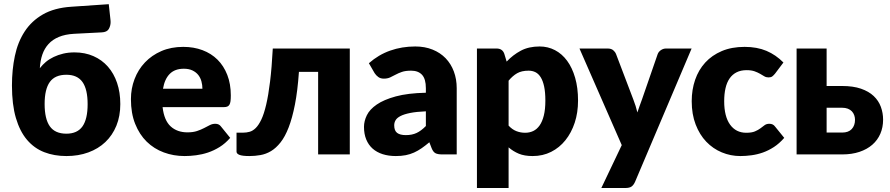

<svg xmlns="http://www.w3.org/2000/svg" viewBox="-20 -756 4358 940"><path d="M342 -590.5Q299 -588 268.2 -575.2Q237.5 -562.5 217.5 -540.5Q197.5 -518.5 187.2 -488.5Q177 -458.5 175 -422Q187.5 -438.5 204.5 -452.8Q221.5 -467 243 -477.2Q264.5 -487.5 289.8 -493.5Q315 -499.5 344.5 -499.5Q396 -499.5 437.5 -481.2Q479 -463 508.2 -429.8Q537.5 -396.5 553.2 -350Q569 -303.5 569 -246.5Q569 -187.5 549.8 -140.5Q530.5 -93.5 495.8 -60.5Q461 -27.5 412.5 -9.8Q364 8 305 8Q245.5 8 196.5 -11Q147.5 -30 112.2 -71.5Q77 -113 57.8 -178.5Q38.5 -244 38.5 -337.5Q38.5 -414.5 52.8 -482.2Q67 -550 100.8 -601.8Q134.5 -653.5 190.2 -685.5Q246 -717.5 329 -723L512.5 -735.5L521 -657.5Q521.5 -652.5 521.5 -648Q521.5 -629.5 512.5 -614Q503.5 -598.5 478 -597.5ZM305 -101.5Q358.5 -101.5 383.8 -137.2Q409 -173 409 -246Q409 -319 383.8 -354.5Q358.5 -390 305 -390Q249.5 -390 224 -354.8Q198.5 -319.5 198.5 -247Q198.5 -173.5 224 -137.5Q249.5 -101.5 305 -101.5Z M776 -231.5Q783.5 -166.5 815.5 -137.2Q847.5 -108 898 -108Q925 -108 944.5 -114.5Q964 -121 979.2 -129Q994.5 -137 1007.2 -143.5Q1020 -150 1034 -150Q1052.5 -150 1062 -136.5L1107 -81Q1083 -53.5 1055.2 -36.2Q1027.5 -19 998.2 -9.2Q969 0.5 939.8 4.2Q910.5 8 884 8Q829.5 8 781.8 -9.8Q734 -27.5 698.2 -62.5Q662.5 -97.5 641.8 -149.5Q621 -201.5 621 -270.5Q621 -322.5 638.8 -369Q656.5 -415.5 689.8 -450.5Q723 -485.5 770.2 -506Q817.5 -526.5 877 -526.5Q928.5 -526.5 971.2 -510.5Q1014 -494.5 1044.8 -464Q1075.5 -433.5 1092.8 -389.2Q1110 -345 1110 -289Q1110 -271.5 1108.5 -260.5Q1107 -249.5 1103 -243Q1099 -236.5 1092.2 -234Q1085.5 -231.5 1075 -231.5ZM971 -321.5Q971 -340 966.2 -357.5Q961.5 -375 950.8 -388.8Q940 -402.5 922.5 -411Q905 -419.5 880 -419.5Q836 -419.5 811 -394.2Q786 -369 778 -321.5Z M1692.5 0H1537.5V-404H1443.5Q1437 -311 1424 -244.5Q1411 -178 1393.2 -132.2Q1375.5 -86.5 1353.5 -58.8Q1331.5 -31 1306.8 -16.2Q1282 -1.5 1255.2 3.2Q1228.5 8 1201 8Q1166.5 8 1152.2 2.2Q1138 -3.5 1138 -13.5V-106.5H1170.5Q1186.5 -106.5 1202 -110.8Q1217.5 -115 1232 -129.2Q1246.5 -143.5 1259.5 -170.8Q1272.5 -198 1283.2 -243.8Q1294 -289.5 1302.2 -356.8Q1310.5 -424 1315.5 -518.5H1692.5Z M1786 -446.5Q1833 -488 1890.2 -508.2Q1947.5 -528.5 2013 -528.5Q2060 -528.5 2097.8 -513.2Q2135.5 -498 2161.8 -470.8Q2188 -443.5 2202 -406Q2216 -368.5 2216 -324V0H2145Q2123 0 2111.8 -6Q2100.5 -12 2093 -31L2082 -59.5Q2062.5 -43 2044.5 -30.5Q2026.5 -18 2007.2 -9.2Q1988 -0.5 1966.2 3.8Q1944.5 8 1918 8Q1882.5 8 1853.5 -1.2Q1824.5 -10.5 1804.2 -28.5Q1784 -46.5 1773 -73.2Q1762 -100 1762 -135Q1762 -163 1776 -191.8Q1790 -220.5 1824.5 -244.2Q1859 -268 1917.5 -284Q1976 -300 2065 -302V-324Q2065 -369.5 2046.2 -389.8Q2027.5 -410 1993 -410Q1965.5 -410 1948 -404Q1930.5 -398 1916.8 -390.5Q1903 -383 1890 -377Q1877 -371 1859 -371Q1843 -371 1832 -379Q1821 -387 1814 -398ZM2065 -211Q2018.5 -209 1988.5 -203Q1958.5 -197 1941 -188Q1923.5 -179 1916.8 -167.5Q1910 -156 1910 -142.5Q1910 -116 1924.5 -105.2Q1939 -94.5 1967 -94.5Q1997 -94.5 2019.5 -105Q2042 -115.5 2065 -139Z M2460.5 -454.5Q2491 -487 2529.8 -507.8Q2568.5 -528.5 2622 -528.5Q2662.5 -528.5 2697 -510.5Q2731.5 -492.5 2756.5 -458.5Q2781.5 -424.5 2795.8 -375.2Q2810 -326 2810 -263.5Q2810 -205 2793.8 -155.5Q2777.5 -106 2748.2 -69.5Q2719 -33 2678.2 -12.5Q2637.5 8 2588 8Q2547.5 8 2520 -3.5Q2492.5 -15 2470 -34.5V164.5H2315V-518.5H2411Q2440 -518.5 2449 -492.5ZM2470 -141Q2487.5 -122 2508 -114Q2528.5 -106 2551 -106Q2572.5 -106 2590.5 -114.5Q2608.5 -123 2621.8 -141.8Q2635 -160.5 2642.5 -190.5Q2650 -220.5 2650 -263.5Q2650 -304.5 2644 -332.5Q2638 -360.5 2627.2 -377.8Q2616.5 -395 2601.5 -402.5Q2586.5 -410 2568 -410Q2534 -410 2512 -397.5Q2490 -385 2470 -361Z M3366 -518.5 3089 134.5Q3082 150 3072 157.2Q3062 164.5 3040 164.5H2924L3024 -45.5L2817 -518.5H2954Q2972 -518.5 2981.8 -510.5Q2991.5 -502.5 2996 -491.5L3081 -268Q3093 -237.5 3100.5 -205.5Q3106 -221.5 3111.5 -237.5Q3117 -253.5 3123 -269L3200 -491.5Q3204.5 -503 3216 -510.8Q3227.5 -518.5 3241 -518.5Z M3774.5 -395.5Q3767.5 -387 3761 -382Q3754.5 -377 3742.5 -377Q3731 -377 3721.8 -382.5Q3712.5 -388 3701 -394.8Q3689.5 -401.5 3674 -407Q3658.5 -412.5 3635.5 -412.5Q3607 -412.5 3586.2 -402Q3565.5 -391.5 3552 -372Q3538.5 -352.5 3532 -324.2Q3525.5 -296 3525.5 -260.5Q3525.5 -186 3554.2 -146Q3583 -106 3633.5 -106Q3660.5 -106 3676.2 -112.8Q3692 -119.5 3703 -127.8Q3714 -136 3723.2 -143Q3732.5 -150 3746.5 -150Q3765 -150 3774.5 -136.5L3819.5 -81Q3795.5 -53.5 3769 -36.2Q3742.5 -19 3714.8 -9.2Q3687 0.5 3659 4.2Q3631 8 3604.5 8Q3557 8 3513.8 -10Q3470.5 -28 3437.8 -62.2Q3405 -96.5 3385.8 -146.5Q3366.5 -196.5 3366.5 -260.5Q3366.5 -316.5 3383.2 -365.2Q3400 -414 3432.8 -449.8Q3465.5 -485.5 3513.8 -506Q3562 -526.5 3625.5 -526.5Q3686.5 -526.5 3732.5 -507Q3778.5 -487.5 3815.5 -450Z M4102.5 -335Q4157 -335 4195.2 -321.8Q4233.5 -308.5 4257.5 -285.8Q4281.5 -263 4292.5 -233Q4303.5 -203 4303.5 -170Q4303.5 -132.5 4290 -101.2Q4276.5 -70 4250.8 -47.5Q4225 -25 4187.8 -12.5Q4150.5 0 4103.5 0H3880V-518.5H4027V-335ZM4103 -107Q4134 -107 4150 -124.2Q4166 -141.5 4166 -169.5Q4166 -181 4162.2 -191.8Q4158.5 -202.5 4150.8 -210.8Q4143 -219 4131 -223.8Q4119 -228.5 4103 -228.5H4027V-107Z"/></svg>

Font: Lato
Style: Regular
Weight: 900
Designer: Lukasz Dziedzic with Adam Twardoch and Botio Nikoltchev
Foundry: tyPoland Lukasz Dziedzic
Version: Version 2.010; 2014-09-01; http://www.latofonts.com/; ttfaut